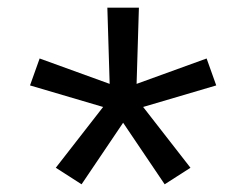

<svg xmlns="http://www.w3.org/2000/svg" viewBox="-20 -763 640 499"><path d="M192 -284 125 -327 248 -485 58 -541 83 -611 265 -545 259 -743H341L335 -545L517 -611L542 -541L352 -485L475 -327L408 -284L300 -444Z"/></svg>

Font: Iosevka HT Extended
Style: Regular
Weight: 400
Width: 7
Monospace: yes
Designer: Belleve Invis
Foundry: Belleve Invis
Version: Version 32.3.0; ttfautohint (v1.8.4)